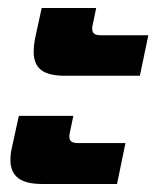

<svg xmlns="http://www.w3.org/2000/svg" viewBox="-20 -502 390 479"><path d="M64 -373Q64 -388 67 -404L84 -482H220L211 -439Q210 -435 210 -430Q210 -422 215 -418Q220 -414 232 -414H350L329 -313H142Q101 -313 82.5 -327.5Q64 -342 64 -373ZM6 -103Q6 -119 10 -135L27 -213H163L154 -170Q153 -166 153 -161Q153 -153 158 -149Q163 -145 175 -145H293L272 -43H85Q44 -43 25 -58Q6 -73 6 -103Z"/></svg>

Font: Prompt Semibold
Style: Italic
Weight: 600
Italic angle: -12°
Designer: Katatrad Team
Foundry: CadsonDemak
Version: Version 1.000